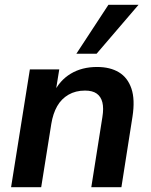

<svg xmlns="http://www.w3.org/2000/svg" viewBox="-20 -777 625 797"><path d="M26 0 104 -489H226L210 -390H202Q227 -443 273.5 -471Q320 -499 383 -499Q437 -499 473.5 -477Q510 -455 525.5 -409.5Q541 -364 530 -293L484 0H359L405 -291Q411 -328 405 -352Q399 -376 381.5 -388.5Q364 -401 333 -401Q294 -401 264.5 -384Q235 -367 217.5 -336.5Q200 -306 193 -263L151 0ZM297 -554 430 -757H555L381 -554Z"/></svg>

Font: Nunito Sans 12pt ExtraLight 12pt
Style: Bold Italic
Weight: 700
Italic angle: -9°
Version: Version 3.101;gftools[0.9.27]